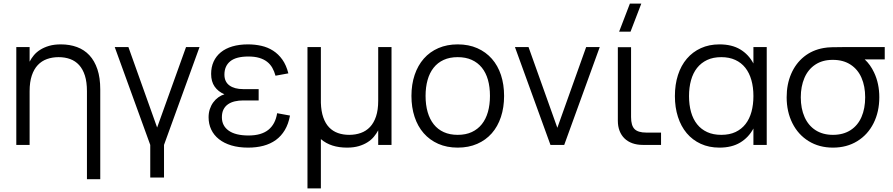

<svg xmlns="http://www.w3.org/2000/svg" viewBox="-20 -800 4928 1060"><path d="M460 -296.5Q460 -347 448.8 -382.5Q437.5 -418 416.8 -440.8Q396 -463.5 367.2 -474Q338.5 -484.5 303.5 -484.5Q269 -484.5 239.5 -474Q210 -463.5 188.8 -441Q167.5 -418.5 155.5 -382.8Q143.5 -347 143.5 -296.5V0H70V-540H143.5V-459.5Q152.5 -477.5 166.8 -494.8Q181 -512 202 -525.2Q223 -538.5 251 -546.8Q279 -555 316 -555Q365 -555 405 -540.2Q445 -525.5 473.5 -495Q502 -464.5 517.8 -417.5Q533.5 -370.5 533.5 -306.5V189.5H460Z M809.5 180V0L613.5 -540H689L847.5 -96L1007 -540H1081.5L885.5 0V180Z M1350 15Q1395.5 15 1434.3 4.8Q1473 -5.5 1502.8 -27Q1532.5 -48.5 1552.5 -82Q1572.5 -115.5 1581 -162L1510 -175Q1500.5 -114.5 1461.5 -83.2Q1422.5 -52 1352.5 -52Q1280 -52 1242.5 -78.8Q1205 -105.5 1205 -152.5Q1205 -178 1214 -195.8Q1223 -213.5 1239 -224.5Q1255 -235.5 1276.5 -240.5Q1298 -245.5 1323 -245.5H1408V-308H1323Q1274.5 -308 1246.8 -328.2Q1219 -348.5 1219 -388Q1219 -435.5 1251.3 -461.8Q1283.5 -488 1351.5 -488Q1386 -488 1411.3 -480.5Q1436.5 -473 1454.3 -459.2Q1472 -445.5 1483.3 -425.8Q1494.5 -406 1501 -382L1572 -395Q1560.5 -440.5 1538.8 -471Q1517 -501.5 1487.8 -520.2Q1458.5 -539 1423 -547Q1387.5 -555 1349.5 -555Q1301 -555 1263 -543.8Q1225 -532.5 1199 -511.2Q1173.1 -490 1159.3 -459.8Q1145.6 -429.5 1145.6 -392Q1145.6 -349.5 1165.1 -321.8Q1184.6 -294 1219 -279.5Q1201 -274 1185.1 -262.5Q1169.1 -251 1157.1 -234.5Q1145.1 -218 1138.3 -197.2Q1131.6 -176.5 1131.6 -152.5Q1131.6 -115.5 1146.1 -84.8Q1160.6 -54 1188.6 -31.8Q1216.5 -9.5 1257.3 2.8Q1298 15 1350 15Z M2141.5 -540V0H2068V-80.5Q2058.5 -62.5 2044.2 -45.2Q2030 -28 2009.2 -14.8Q1988.5 -1.5 1960.5 6.8Q1932.5 15 1895.5 15Q1851.5 15 1815.5 3.5Q1779.5 -8 1751.5 -32V240H1677.5V-540H1751.5V-232.5Q1753 -185.5 1764.8 -151.8Q1776.5 -118 1797 -96.8Q1817.5 -75.5 1845.8 -65.5Q1874 -55.5 1908 -55.5Q1942.5 -55.5 1972 -66Q2001.5 -76.5 2022.8 -99Q2044 -121.5 2056 -157.2Q2068 -193 2068 -243.5V-540Z M2507 15Q2447 15 2399.5 -6Q2352 -27 2319 -64.8Q2286 -102.5 2268.8 -155Q2251.5 -207.5 2251.5 -270.5Q2251.5 -334 2269.2 -386.5Q2287 -439 2320 -476.5Q2353 -514 2400.5 -534.5Q2448 -555 2507 -555Q2567.5 -555 2615 -534Q2662.5 -513 2695.5 -475.5Q2728.5 -438 2745.8 -385.8Q2763 -333.5 2763 -270.5Q2763 -207 2745.5 -154.2Q2728 -101.5 2695 -64Q2662 -26.5 2614.5 -5.8Q2567 15 2507 15ZM2507 -55.5Q2551.5 -55.5 2584.8 -71Q2618 -86.5 2640.2 -114.5Q2662.5 -142.5 2673.8 -182.2Q2685 -222 2685 -270.5Q2685 -320 2673.8 -359.5Q2662.5 -399 2640 -426.8Q2617.5 -454.5 2584.2 -469.5Q2551 -484.5 2507 -484.5Q2462.5 -484.5 2429.2 -469.2Q2396 -454 2373.8 -425.8Q2351.5 -397.5 2340.5 -358Q2329.5 -318.5 2329.5 -270.5Q2329.5 -221 2341 -181.2Q2352.5 -141.5 2374.8 -113.5Q2397 -85.5 2430.2 -70.5Q2463.5 -55.5 2507 -55.5Z M3019 0 2823 -540H2898L3057 -94.5L3216 -540H3291L3095 0Z M3398 -625 3457.5 -780H3520.5L3461 -625ZM3629.5 0H3529Q3497 0 3471.2 -9.2Q3445.5 -18.5 3427.8 -35.8Q3410 -53 3400.5 -77.8Q3391 -102.5 3391 -133.5V-539.5H3464V-153.5Q3464 -107 3483.2 -87.5Q3502.5 -68 3548.5 -68H3629.5Z M4213 -540V0H4139.5V-90.5Q4113 -41 4066.5 -13Q4020 15 3952 15Q3894.5 15 3848.8 -6Q3803 -27 3771.2 -64.8Q3739.5 -102.5 3722.8 -154.8Q3706 -207 3706 -269.5Q3706 -333.5 3723 -386Q3740 -438.5 3772 -476Q3804 -513.5 3849.5 -534.2Q3895 -555 3952 -555Q4020.5 -555 4066.8 -527.2Q4113 -499.5 4139.5 -449.5V-540ZM3962 -484.5Q3917 -484.5 3883.8 -468.8Q3850.5 -453 3828.2 -424.8Q3806 -396.5 3795 -357Q3784 -317.5 3784 -269.5Q3784 -221 3795.2 -181.2Q3806.5 -141.5 3828.8 -113.8Q3851 -86 3884.2 -70.8Q3917.5 -55.5 3962 -55.5Q4007.5 -55.5 4040.8 -71.2Q4074 -87 4096 -115.2Q4118 -143.5 4128.8 -183Q4139.5 -222.5 4139.5 -269.5Q4139.5 -318.5 4128.2 -358Q4117 -397.5 4094.8 -425.8Q4072.5 -454 4039.2 -469.2Q4006 -484.5 3962 -484.5Z M4578.5 15Q4502.5 15 4444.5 -20.8Q4386.5 -56.5 4354.8 -119.8Q4323 -183 4323 -263Q4323 -334.5 4347.8 -392Q4372.5 -449.5 4418.5 -486.8Q4464.5 -524 4527.5 -535Q4546.5 -538.5 4572.2 -539.2Q4598 -540 4632 -540H4864.5V-472H4754Q4785 -443.5 4805.5 -400Q4834.5 -339 4834.5 -263Q4834.5 -183 4802.8 -119.8Q4771 -56.5 4713 -20.8Q4655 15 4578.5 15ZM4578.5 -55.5Q4635.5 -55.5 4675.8 -81.5Q4716 -107.5 4736.2 -154.2Q4756.5 -201 4756.5 -263Q4756.5 -324 4736.2 -370.5Q4716 -417 4675.8 -443.2Q4635.5 -469.5 4578.5 -469.5Q4577.5 -469.5 4576.5 -469.5Q4520.5 -469.5 4480.8 -443Q4441 -416.5 4421 -369.5Q4401 -322.5 4401 -263Q4401 -200.5 4422 -153.5Q4443 -106.5 4483 -81Q4523 -55.5 4578.5 -55.5Z"/></svg>

Font: Vela Sans
Style: Regular
Weight: 400
Designer: Principal design: Mikhail Sharanda - project Manrope.
Design modification: Ravid Balaliev
Foundry: Mikhail Sharanda
Version: Version 1.001